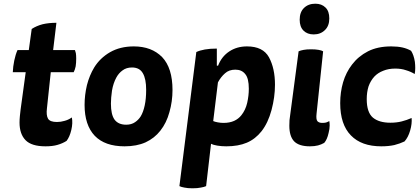

<svg xmlns="http://www.w3.org/2000/svg" viewBox="-20 -767 2257 1032"><path d="M74.2 -498Q63.5 -474.6 56.6 -441.4Q49.8 -408.2 48.8 -378.9Q72.3 -378.9 118.2 -378.9Q111.3 -329.1 90.8 -178.7Q88.9 -163.1 86.9 -143.6Q85 -124 85 -108.4Q85 -46.9 117.2 -13.7Q149.4 19.5 224.6 19.5Q262.7 19.5 289.1 11.7Q316.4 3.9 337.9 -9.8Q354.5 -31.2 363.3 -68.4Q372.1 -105.5 366.2 -135.7Q346.7 -122.1 326.2 -117.2Q306.6 -111.3 286.1 -111.3Q249 -111.3 238.3 -128.9Q227.5 -147.5 232.4 -185.5Q239.3 -250 252.9 -378.9Q284.2 -378.9 376 -378.9Q382.8 -391.6 386.7 -410.2Q389.6 -428.7 389.6 -452.1Q389.6 -469.7 387.7 -481.4Q384.8 -493.2 382.8 -498Q343.8 -498 265.6 -498Q270.5 -535.2 283.2 -644.5Q242.2 -644.5 209 -636.7Q175.8 -627.9 150.4 -611.3Q144.5 -573.2 134.8 -498Q120.1 -498 74.2 -498Z M699.2 -517.6Q626 -517.6 571.3 -486.3Q517.6 -455.1 486.3 -404.3Q460.9 -362.3 447.3 -309.6Q434.6 -255.9 434.6 -203.1Q434.6 -94.7 489.3 -37.1Q543.9 19.5 649.4 19.5Q714.8 19.5 762.7 -2Q810.5 -24.4 841.8 -64.5Q875 -106.4 890.6 -164.1Q907.2 -221.7 907.2 -283.2Q907.2 -401.4 851.6 -460Q794.9 -517.6 699.2 -517.6ZM689.5 -404.3Q730.5 -404.3 748 -373Q765.6 -342.8 765.6 -284.2Q765.6 -236.3 757.8 -200.2Q750 -164.1 736.3 -141.6Q724.6 -123 706.1 -110.4Q686.5 -96.7 658.2 -96.7Q616.2 -96.7 595.7 -124Q576.2 -151.4 576.2 -210Q576.2 -240.2 582 -280.3Q588.9 -320.3 605.5 -350.6Q618.2 -374 638.7 -388.7Q659.2 -404.3 689.5 -404.3Z M944.3 233.4Q954.1 238.3 970.7 241.2Q988.3 245.1 1014.6 245.1Q1042 245.1 1059.6 241.2Q1077.1 238.3 1087.9 233.4Q1096.7 157.2 1114.3 5.9Q1125 11.7 1147.5 15.6Q1169.9 19.5 1196.3 19.5Q1260.7 19.5 1306.6 0Q1352.5 -19.5 1385.7 -61.5Q1420.9 -106.4 1439.5 -175.8Q1458 -245.1 1458 -311.5Q1458 -399.4 1425.8 -459Q1393.6 -517.6 1307.6 -517.6Q1252.9 -517.6 1211.9 -490.2Q1170.9 -462.9 1152.3 -414.1Q1149.4 -414.1 1145.5 -414.1Q1145.5 -436.5 1145.5 -505.9Q1108.4 -505.9 1081.1 -501Q1053.7 -496.1 1035.2 -487.3Q1004.9 -247.1 944.3 233.4ZM1151.4 -324.2Q1167 -353.5 1189.5 -373Q1210.9 -392.6 1245.1 -392.6Q1279.3 -392.6 1297.9 -369.1Q1317.4 -346.7 1317.4 -290Q1317.4 -252.9 1308.6 -213.9Q1299.8 -175.8 1277.3 -147.5Q1261.7 -127.9 1238.3 -117.2Q1213.9 -106.4 1181.6 -106.4Q1166 -106.4 1150.4 -109.4Q1134.8 -112.3 1126 -116.2Q1134.8 -185.5 1151.4 -324.2Z M1716.8 -491.2Q1709 -496.1 1692.4 -499Q1675.8 -502 1652.3 -502Q1627.9 -502 1612.3 -499Q1595.7 -496.1 1585 -491.2Q1570.3 -377.9 1540 -151.4Q1538.1 -138.7 1536.1 -121.1Q1535.2 -102.5 1535.2 -90.8Q1535.2 -35.2 1560.5 -7.8Q1586.9 19.5 1645.5 19.5Q1670.9 19.5 1689.5 14.6Q1707 9.8 1722.7 1Q1738.3 -16.6 1746.1 -51.8Q1752 -74.2 1752 -92.8Q1752 -105.5 1750 -116.2Q1741.2 -111.3 1732.4 -108.4Q1723.6 -106.4 1711.9 -106.4Q1695.3 -106.4 1686.5 -115.2Q1677.7 -125 1681.6 -157.2Q1693.4 -268.6 1716.8 -491.2ZM1674.8 -747.1Q1636.7 -747.1 1613.3 -723.6Q1590.8 -701.2 1590.8 -661.1Q1590.8 -623 1611.3 -602.5Q1631.8 -582 1666 -582Q1703.1 -582 1726.6 -605.5Q1750 -627.9 1750 -668Q1750 -707 1729.5 -726.6Q1709 -747.1 1674.8 -747.1Z M2154.3 -6.8Q2173.8 -28.3 2184.6 -65.4Q2195.3 -102.5 2192.4 -132.8Q2166 -121.1 2138.7 -114.3Q2111.3 -107.4 2078.1 -107.4Q2017.6 -107.4 1984.4 -134.8Q1951.2 -163.1 1951.2 -234.4Q1951.2 -271.5 1960.9 -302.7Q1971.7 -333 1992.2 -355.5Q2011.7 -376 2040 -386.7Q2068.4 -398.4 2104.5 -398.4Q2136.7 -398.4 2162.1 -389.6Q2188.5 -381.8 2209 -369.1Q2211.9 -383.8 2211.9 -401.4Q2211.9 -417 2210 -434.6Q2204.1 -471.7 2189.5 -494.1Q2168.9 -505.9 2143.6 -511.7Q2117.2 -517.6 2083 -517.6Q2009.8 -517.6 1958 -491.2Q1906.2 -464.8 1872.1 -419.9Q1839.8 -377.9 1824.2 -325.2Q1808.6 -271.5 1808.6 -212.9Q1808.6 -97.7 1866.2 -39.1Q1922.9 19.5 2029.3 19.5Q2068.4 19.5 2099.6 12.7Q2129.9 4.9 2154.3 -6.8Z"/></svg>

Font: cl
Style: Bold Italic
Weight: 400
Designer: Mitja Miklavcic
Version: Version 7.504; 2011; Build 1022